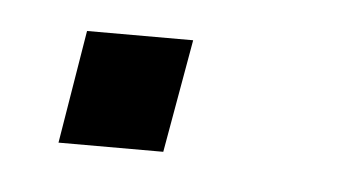

<svg xmlns="http://www.w3.org/2000/svg" viewBox="-25 -123 278 155"><g transform="rotate(5 114.0 -46.0)"><path d="M25.9 0 41 -91.8H127L110.8 0Z"/></g></svg>

Font: Hubot Sans
Style: Italic
Weight: 400
Italic angle: -10°
Designer: Deni Anggara
Foundry: GitHub
Version: Version 1.001;gftools[0.9.31]